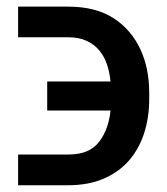

<svg xmlns="http://www.w3.org/2000/svg" viewBox="-20 -551 500 574"><path d="M34.1 -439.6V-531.2H183.2Q265.6 -531.2 319.2 -496.8Q346.2 -479.4 366.3 -455.8Q386.4 -432.2 399.7 -403.6Q413 -375 419.6 -342.2Q426.1 -309.3 426.1 -273.1V-255.3Q426.1 -199.6 410.7 -152.2Q395.2 -104.8 364.9 -70.3Q334.5 -35.9 289.1 -16.5Q243.6 2.8 183.6 2.8H34.1V-89.1H183.6Q217 -89.1 239.5 -98.7Q262.1 -108.3 277 -127.8Q305 -165.5 310.4 -220.5H121.1V-307.5H310.4Q307.9 -333.8 300.1 -357.6Q292.3 -381.4 277.3 -399.7Q262.4 -418 239.3 -428.8Q216.3 -439.6 183.2 -439.6Z"/></svg>

Font: Inter P Medium
Style: Regular
Weight: 500
Designer: Rasmus Andersson
Foundry: rsms
Version: Version 3.018;git-588b23468